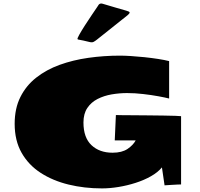

<svg xmlns="http://www.w3.org/2000/svg" viewBox="-20 -1025 1113 1067"><path d="M546.9 22Q448.7 22 361.3 0.7Q273.9 -20.5 206.3 -64.2Q138.7 -107.9 100.1 -175.8Q61.5 -243.7 61.5 -336.9Q61.5 -422.4 93.3 -485.8Q125 -549.3 181.2 -593.5Q237.3 -637.7 311.3 -664.6Q385.3 -691.4 471.2 -703.6Q557.1 -715.8 647 -715.8Q671.4 -715.8 707 -713.6Q742.7 -711.4 782.2 -707.3Q821.8 -703.1 858.2 -697.5Q894.5 -691.9 919.9 -685.5V-477.5Q898.9 -482.9 860.4 -490Q821.8 -497.1 775.9 -502.4Q730 -507.8 686 -507.8Q643.6 -507.8 600.8 -500.5Q558.1 -493.2 522.5 -475.1Q486.8 -457 465.3 -425Q443.8 -393.1 443.8 -344.2Q443.8 -260.3 488.3 -218.3Q532.7 -176.3 605.5 -176.3Q657.7 -176.3 689 -197.5Q720.2 -218.8 733.9 -244.6H617.7L624 -385.7Q628.4 -385.3 655 -385Q681.6 -384.8 721.2 -384.5Q760.7 -384.3 804.4 -383.8Q848.1 -383.3 887.9 -382.8Q927.7 -382.3 954.6 -381.3Q981.4 -380.4 986.3 -379.4V0Q980 0 965.1 0.7Q950.2 1.5 933.8 2.4Q917.5 3.4 906 4.2Q894.5 4.9 894.5 4.9L879.9 -94.7Q857.4 -67.4 819.1 -45.7Q780.8 -23.9 733.6 -8.8Q686.5 6.3 637.9 14.2Q589.4 22 546.9 22ZM473.6 -792.5Q458 -796.9 442.6 -799.8Q427.2 -802.7 417 -804.7Q414.6 -804.7 411.1 -807.1Q408.2 -810.1 420.2 -831.5Q432.1 -853 451.2 -882.8Q470.2 -912.6 489.7 -941.2Q509.3 -969.7 521 -987.3Q523.4 -991.7 525.9 -994.9Q528.3 -998 529.8 -1000.5Q538.6 -1008.3 551.3 -1003.9Q591.8 -992.2 622.1 -982.9Q652.3 -973.6 681.6 -965.8Q700.2 -960.9 700.4 -955.6Q700.7 -950.2 689 -940.4L518.6 -804.7Q508.3 -796.4 499.5 -792Q490.7 -787.6 473.6 -792.5Z"/></svg>

Font: Seymour One
Style: Regular
Weight: 400
Designer: Vernon Adams
Foundry: Vernon Adams
Version: Version 1.100; ttfautohint (v1.8.4.7-5d5b);gftools[0.9.33]